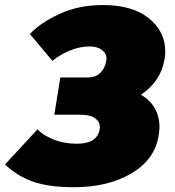

<svg xmlns="http://www.w3.org/2000/svg" viewBox="-42 -737 703 773"><path d="M-21.7 -75 109.2 -216.7Q126.7 -195 170.4 -176.7Q214.2 -158.3 266.7 -158.3Q350 -158.3 359.2 -216.7Q360 -219.2 360 -225Q360 -247.5 340.4 -261.2Q320.8 -275 285 -275H176.7L200.8 -425H309.2Q343.3 -425 362.1 -443.8Q380.8 -462.5 385.8 -491.7Q386.7 -494.2 386.7 -500Q386.7 -522.5 367.9 -536.2Q349.2 -550 320.8 -550Q276.7 -550 235.8 -532.1Q195 -514.2 169.2 -491.7L78.3 -600Q119.2 -644.2 196.7 -680.4Q274.2 -716.7 371.7 -716.7Q491.7 -716.7 557.5 -663.3Q623.3 -610 623.3 -530Q623.3 -515 620.8 -500Q606.7 -410.8 525.8 -355.8Q600 -310.8 600 -225Q600 -215 596.7 -191.7Q581.7 -95 487.5 -39.2Q393.3 16.7 255.8 16.7Q154.2 16.7 90.4 -5.8Q26.7 -28.3 -21.7 -75Z"/></svg>

Font: BoonTook
Style: Italic
Weight: 400
Italic angle: -9°
Designer: Sungsit Sawaiwan
Foundry: FontUni
Version: Version 3.0